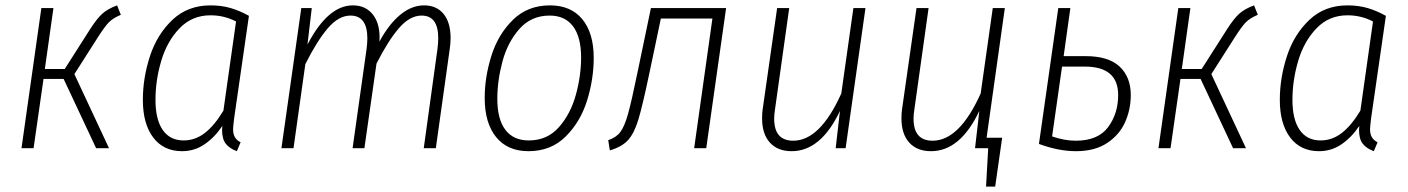

<svg xmlns="http://www.w3.org/2000/svg" viewBox="-20 -552 5242 715"><path d="M430 -497Q400 -484 385 -468.5Q370 -453 345 -414L257 -276L386 0H338L217 -258H142L105 0H60L134 -522H179L147 -295H221L316 -444Q341 -483 361 -501Q381 -519 416 -532Z M907 -493 852 -112Q848 -80 848 -71Q848 -53 854.5 -41.5Q861 -30 876 -22L862 11Q835 1 821 -16.5Q807 -34 807 -68L808 -83Q779 -40 741.5 -14.5Q704 11 658 11Q589 11 550.5 -40Q512 -91 512 -180Q512 -262 538.5 -343Q565 -424 622 -478Q679 -532 764 -532Q805 -532 839 -522Q873 -512 907 -493ZM559 -180Q559 -107 586 -68Q613 -29 664 -29Q707 -29 743 -57Q779 -85 812 -140L859 -472Q815 -495 764 -495Q695 -495 648.5 -446.5Q602 -398 580.5 -325.5Q559 -253 559 -180Z M1658 -410Q1658 -392 1655 -371L1603 0H1558L1609 -369Q1612 -392 1612 -410Q1612 -494 1550 -494Q1506 -494 1465.5 -447Q1425 -400 1382 -315L1337 0H1293L1345 -369Q1348 -392 1348 -409Q1348 -494 1285 -494Q1241 -494 1200.5 -446.5Q1160 -399 1117 -313L1073 0H1028L1102 -522H1141L1125 -386Q1201 -532 1294 -532Q1343 -532 1370 -496Q1397 -460 1393 -397Q1428 -462 1470.5 -497Q1513 -532 1559 -532Q1606 -532 1632 -500Q1658 -468 1658 -410Z M1785 -187Q1785 -265 1810 -344.5Q1835 -424 1890 -478Q1945 -532 2028 -532Q2106 -532 2148.5 -480.5Q2191 -429 2191 -336Q2191 -258 2166.5 -178.5Q2142 -99 2087 -44Q2032 11 1948 11Q1870 11 1827.5 -41.5Q1785 -94 1785 -187ZM2144 -338Q2144 -414 2114 -454Q2084 -494 2027 -494Q1958 -494 1914 -444Q1870 -394 1851 -322.5Q1832 -251 1832 -184Q1832 -108 1862 -68.5Q1892 -29 1949 -29Q2018 -29 2061.5 -78.5Q2105 -128 2124.5 -199Q2144 -270 2144 -338Z M2610 0H2565L2633 -483H2441L2399 -283Q2373 -159 2357.5 -107.5Q2342 -56 2319 -30.5Q2296 -5 2251 8L2245 -30Q2275 -40 2290.5 -61Q2306 -82 2319 -128.5Q2332 -175 2355 -287L2404 -522H2684Z M2818 -111Q2818 -132 2820 -144L2874 -522H2919L2866 -144Q2863 -126 2863 -110Q2863 -28 2934 -28Q3034 -28 3113 -204L3158 -522H3203L3129 0H3092L3108 -139Q3037 11 2928 11Q2876 11 2847 -21Q2818 -53 2818 -111Z M3654 -39H3712L3686 143H3652L3660 0H3611L3627 -139Q3556 11 3447 11Q3395 11 3366 -21Q3337 -53 3337 -111Q3337 -132 3339 -144L3393 -522H3438L3385 -144Q3382 -126 3382 -110Q3382 -28 3453 -28Q3553 -28 3632 -204L3677 -522H3722Z M4191 -198Q4191 -145 4170 -97.5Q4149 -50 4103 -19.5Q4057 11 3987 11Q3922 11 3849 -16L3921 -522H3966L3941 -343H4022Q4108 -343 4149.5 -304Q4191 -265 4191 -198ZM4144 -198Q4144 -304 4020 -304H3935L3898 -44Q3944 -28 3986 -28Q4069 -28 4106.5 -78.5Q4144 -129 4144 -198Z M4664 -497Q4634 -484 4619 -468.5Q4604 -453 4579 -414L4491 -276L4620 0H4572L4451 -258H4376L4339 0H4294L4368 -522H4413L4381 -295H4455L4550 -444Q4575 -483 4595 -501Q4615 -519 4650 -532Z M5141 -493 5086 -112Q5082 -80 5082 -71Q5082 -53 5088.5 -41.5Q5095 -30 5110 -22L5096 11Q5069 1 5055 -16.5Q5041 -34 5041 -68L5042 -83Q5013 -40 4975.5 -14.5Q4938 11 4892 11Q4823 11 4784.5 -40Q4746 -91 4746 -180Q4746 -262 4772.5 -343Q4799 -424 4856 -478Q4913 -532 4998 -532Q5039 -532 5073 -522Q5107 -512 5141 -493ZM4793 -180Q4793 -107 4820 -68Q4847 -29 4898 -29Q4941 -29 4977 -57Q5013 -85 5046 -140L5093 -472Q5049 -495 4998 -495Q4929 -495 4882.5 -446.5Q4836 -398 4814.5 -325.5Q4793 -253 4793 -180Z"/></svg>

Font: Fira Sans Condensed ExtraLight
Style: Italic
Weight: 275
Width: 3
Italic angle: -8°
Designer: Carrois Corporate & Edenspiekermann AG
Foundry: Carrois Corporate GbR & Edenspiekermann AG
Version: Version 4.203